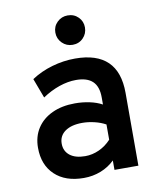

<svg xmlns="http://www.w3.org/2000/svg" viewBox="-83 -785 712 862"><g transform="rotate(-10 273.5 -354.0)"><path d="M230 12Q146 12 98 -33.5Q50 -79 50 -157Q50 -208 74.5 -245.8Q99 -283.5 143.5 -304.2Q188 -325 247.5 -325Q282.5 -325 314.2 -318.2Q346 -311.5 371 -298V-331Q371 -380 346 -403.8Q321 -427.5 270.5 -427.5Q233.5 -427.5 194 -414Q154.5 -400.5 116.5 -375L83 -464.5Q125 -492.5 177.5 -507.8Q230 -523 283 -523Q381.5 -523 430.8 -475.2Q480 -427.5 480 -332V0H371V-43Q344 -16.5 307.5 -2.2Q271 12 230 12ZM253 -83.5Q285.5 -83.5 316.2 -97.5Q347 -111.5 371 -137.5V-207Q348.5 -219.5 320.2 -226.2Q292 -233 265 -233Q215 -233 186.5 -212.8Q158 -192.5 158 -157Q158 -123 183 -103.2Q208 -83.5 253 -83.5ZM284 -585.5Q256 -585.5 236.2 -605.2Q216.5 -625 216.5 -653Q216.5 -681 236.2 -700.2Q256 -719.5 284 -719.5Q313 -719.5 332.2 -700.2Q351.5 -681 351.5 -653Q351.5 -625 332.2 -605.2Q313 -585.5 284 -585.5Z"/></g></svg>

Font: Overpass SemiBold
Style: Regular
Weight: 600
Designer: Delve Withrington, Dave Bailey, Thomas Jockin
Foundry: Delve Fonts LLC
Version: Version 4.000